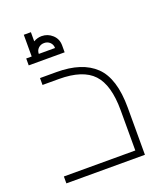

<svg xmlns="http://www.w3.org/2000/svg" viewBox="-133 -801 753 889"><g transform="rotate(-20 243.5 -357.0)"><path d="M427 -232V0H40V-34H392V-232Q392 -357 341 -411.5Q290 -466 173 -466H92V-500H173Q299 -500 363 -438.5Q427 -377 427 -232ZM240 -607V-573H63V-607H90V-714H125V-669Q144 -680 165 -680Q195 -680 217.5 -659.5Q240 -639 240 -607ZM205 -607Q205 -624 193.5 -635Q182 -646 165 -646Q148 -646 136.5 -635Q125 -624 125 -607Z"/></g></svg>

Font: Cairo ExtraLight
Style: Regular
Weight: 275
Designer: Mohamed Gaber, Accademia di Belle Arti di Urbino and others
Foundry: Kief Type Foundry, Accademia di Belle Arti di Urbino and others
Version: Version 3.011